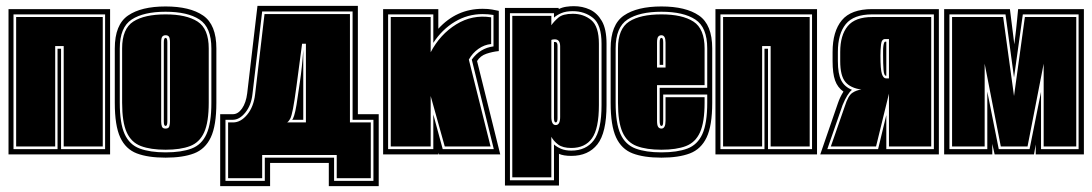

<svg xmlns="http://www.w3.org/2000/svg" viewBox="-20 -526 3721 654"><path d="M9 0V-495H355V0ZM26 -18H176V-360H188V-18H338V-477H26ZM35 -27V-468H330V-27H197V-369H168V-27Z M544 11Q484 11 446 -3.5Q408 -18 389.5 -58Q371 -98 371 -176V-361Q371 -442 416 -473Q461 -504 544 -504Q627 -504 672 -473Q717 -442 717 -361V-176Q717 -98 698 -58Q679 -18 641 -3.5Q603 11 544 11ZM544 -7Q598 -7 632.5 -20Q667 -33 683.5 -69.5Q700 -106 700 -176V-361Q700 -433 659.5 -459.5Q619 -486 544 -486Q469 -486 428.5 -459.5Q388 -433 388 -361V-176Q388 -106 404.5 -69.5Q421 -33 456 -20Q491 -7 544 -7ZM544 -16Q493 -16 460 -28.5Q427 -41 411.5 -75.5Q396 -110 396 -176V-361Q396 -428 434 -452.5Q472 -477 544 -477Q615 -477 653 -452.5Q691 -428 691 -361V-176Q691 -110 675.5 -75.5Q660 -41 627.5 -28.5Q595 -16 544 -16ZM544 -88Q555 -88 557 -96.5Q559 -105 559 -112V-382Q559 -396 555.5 -401Q552 -406 544 -406Q537 -406 533 -401.5Q529 -397 529 -382V-112Q529 -102 531.5 -95Q534 -88 544 -88ZM544 -97Q538 -97 538 -112V-382Q538 -397 544 -397Q550 -397 550 -382V-112Q550 -97 544 -97Z M730 108V-137H773Q791 -137 804.5 -156.5Q818 -176 822 -208L857 -506H1199V-137H1270V108H1100V29H900V108ZM748 90H882V11H1118V90H1252V-118H1181V-487H873L840 -206Q836 -168 816 -143Q796 -118 773 -118H748ZM757 81V-109H774Q800 -109 822 -135.5Q844 -162 849 -205L881 -478H1172V-109H1243V81H1127V2H873V81ZM958 -109H1022V-377H1009Q997 -286 990 -233.5Q983 -181 978 -155.5Q973 -130 968.5 -121.5Q964 -113 958 -109ZM975 -118Q978 -120 982 -132.5Q986 -145 990 -169Q994 -196 1001.5 -246.5Q1009 -297 1013 -356V-118Z M1285 0V-495H1473V-428Q1535 -496 1624 -496Q1643 -496 1656.5 -493.5Q1670 -491 1679 -489V-352Q1658 -350 1637 -343Q1616 -336 1605 -318L1684 0H1475L1473 -6V0ZM1302 -18H1456V-136L1488 -18H1662L1587 -323Q1615 -362 1661 -368V-475Q1643 -478 1624 -478Q1573 -478 1529.5 -452Q1486 -426 1456 -380V-477H1302ZM1311 -27V-468H1447V-348Q1479 -409 1534 -443Q1589 -477 1653 -467V-376Q1630 -374 1609.5 -359.5Q1589 -345 1577 -323L1651 -27H1495L1447 -199V-27Z M1700 106V-499H1883V-495Q1895 -501 1908.5 -503Q1922 -505 1935 -505Q1964 -505 1989 -493.5Q2014 -482 2030 -454.5Q2046 -427 2046 -377V-168Q2046 -74 2015 -34.5Q1984 5 1926 5Q1899 5 1884 -2V106ZM1717 88H1867V-34Q1877 -25 1891.5 -19Q1906 -13 1926 -13Q1976 -13 2002.5 -48Q2029 -83 2029 -168V-377Q2029 -442 2000 -465Q1971 -488 1931 -488Q1908 -488 1892.5 -481.5Q1877 -475 1867 -466V-481H1717ZM1725 78V-472H1858V-440Q1867 -453 1882 -466Q1897 -479 1931 -479Q1968 -479 1994 -457.5Q2020 -436 2020 -377V-168Q2020 -88 1996.5 -55Q1973 -22 1926 -22Q1897 -22 1881.5 -33.5Q1866 -45 1858 -60V78ZM1873 -100Q1888 -100 1888 -128V-368Q1888 -392 1870 -392Q1862 -392 1858 -390V-128Q1858 -100 1873 -100ZM1873 -109Q1867 -109 1867 -124V-383H1871Q1879 -383 1879 -370V-124Q1879 -109 1873 -109Z M2233 11Q2173 11 2135 -3.5Q2097 -18 2078.5 -58Q2060 -98 2060 -176V-361Q2060 -442 2105 -473Q2150 -504 2233 -504Q2316 -504 2361 -473Q2406 -442 2406 -361V-176Q2406 -98 2387 -58Q2368 -18 2330 -3.5Q2292 11 2233 11ZM2233 -7Q2287 -7 2321.5 -20Q2356 -33 2372.5 -69.5Q2389 -106 2389 -176V-204H2239V-115Q2239 -104 2237.5 -100.5Q2236 -97 2233 -97Q2227 -97 2227 -115V-227H2389V-361Q2389 -433 2348.5 -459.5Q2308 -486 2233 -486Q2158 -486 2117.5 -459.5Q2077 -433 2077 -361V-176Q2077 -106 2093.5 -69.5Q2110 -33 2145 -20Q2180 -7 2233 -7ZM2233 -16Q2182 -16 2149 -28.5Q2116 -41 2100.5 -75.5Q2085 -110 2085 -176V-361Q2085 -428 2123 -452.5Q2161 -477 2233 -477Q2304 -477 2342 -452.5Q2380 -428 2380 -361V-236H2218V-115Q2218 -99 2222 -93.5Q2226 -88 2233 -88Q2247 -88 2247 -115V-195H2380V-176Q2380 -110 2364.5 -75.5Q2349 -41 2316.5 -28.5Q2284 -16 2233 -16ZM2218 -296H2247V-381Q2247 -406 2233 -406Q2226 -406 2222 -401Q2218 -396 2218 -381ZM2227 -305V-382Q2227 -397 2233 -397Q2239 -397 2239 -382V-305Z M2417 0V-495H2763V0ZM2434 -18H2584V-360H2596V-18H2746V-477H2434ZM2443 -27V-468H2738V-27H2605V-369H2576V-27Z M2774 0 2834 -174Q2841 -195 2853 -214Q2833 -228 2824.5 -252Q2816 -276 2816 -318V-349Q2816 -419 2847.5 -457Q2879 -495 2951 -495H3178V0ZM2798 -18H2971L2999 -134V-18H3161V-477H2951Q2888 -477 2861 -444Q2834 -411 2834 -349V-318Q2834 -274 2845.5 -252Q2857 -230 2882 -220Q2866 -207 2850 -168ZM2810 -27 2858 -165Q2869 -200 2883 -209.5Q2897 -219 2914 -221Q2877 -226 2859.5 -247Q2842 -268 2842 -318V-349Q2842 -406 2867.5 -437Q2893 -468 2951 -468H3152V-27H3008V-207L2964 -27ZM2998 -259H3008V-393H2995Q2983 -393 2981 -374.5Q2979 -356 2979 -337Q2979 -289 2984 -274Q2989 -259 2998 -259ZM2998 -268Q2991 -268 2989.5 -288.5Q2988 -309 2988 -337Q2988 -345 2988 -353.5Q2988 -362 2989 -369Q2991 -384 2995 -384H2999V-268Z M3196 0V-495H3420L3435 -375Q3442 -430 3444.5 -459Q3447 -488 3448 -495H3672V0H3508V-34L3502 0H3368L3360 -36V0ZM3214 -18H3343V-214L3382 -18H3487L3526 -213V-18H3654V-477H3464L3434 -262L3405 -477H3214ZM3223 -27V-468H3397L3434 -199L3471 -468H3646V-27H3535V-309L3480 -27H3389L3334 -309V-27Z"/></svg>

Font: Alumni Sans Collegiate One SC
Style: Regular
Weight: 400
Designer: Robert E. Leuschke
Foundry: Robert E. Leuschke
Version: Version 1.100